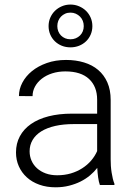

<svg xmlns="http://www.w3.org/2000/svg" viewBox="-20 -796 576 826"><path d="M409.7 0Q404.8 -13.7 402.1 -33.4Q399.4 -53.2 398.4 -73.7Q385.3 -56.6 367.2 -41.5Q349.1 -26.4 326.7 -15.1Q304.2 -3.9 277.3 2.9Q250.5 9.8 219.2 9.8Q180.7 9.8 149.2 -1.5Q117.7 -12.7 95.5 -33Q73.2 -53.2 61 -80.6Q48.8 -107.9 48.8 -140.1Q48.8 -178.7 65.4 -209.7Q82 -240.7 113.3 -262.5Q144.5 -284.2 189.2 -295.7Q233.9 -307.1 289.6 -307.1H397.9V-367.2Q397.9 -423.8 363 -456.3Q328.1 -488.8 261.2 -488.8Q230.5 -488.8 204.6 -480.5Q178.7 -472.2 159.9 -457.5Q141.1 -442.9 130.6 -423.6Q120.1 -404.3 120.1 -382.3L61.5 -382.8Q61.5 -412.6 76.2 -440.4Q90.8 -468.3 117.4 -490Q144 -511.7 181.4 -524.9Q218.8 -538.1 264.2 -538.1Q306.2 -538.1 341.6 -527.3Q377 -516.6 402.3 -495.1Q427.7 -473.6 441.9 -441.4Q456.1 -409.2 456.1 -366.2V-110.4Q456.1 -96.7 457 -82Q458 -67.4 460.2 -53.7Q462.4 -40 465.3 -27.6Q468.3 -15.1 472.2 -5.9V0ZM226.1 -42Q257.8 -42 284.9 -50Q312 -58.1 334 -72.3Q356 -86.4 372.1 -105.2Q388.2 -124 397.9 -146V-262.2H297.9Q252.9 -262.2 217.5 -254.2Q182.1 -246.1 157.7 -231Q133.3 -215.8 120.4 -194.1Q107.4 -172.4 107.4 -145Q107.4 -123.5 115.7 -104.7Q124 -85.9 139.4 -72Q154.8 -58.1 176.8 -50Q198.7 -42 226.1 -42ZM189 -683.6Q189 -703.1 196.3 -720Q203.6 -736.8 216.3 -749.3Q229 -761.7 246.1 -769Q263.2 -776.4 283.2 -776.4Q302.7 -776.4 320.1 -769Q337.4 -761.7 350.1 -749.3Q362.8 -736.8 370.1 -720Q377.4 -703.1 377.4 -683.6Q377.4 -664.1 370.1 -647.2Q362.8 -630.4 350.1 -618.2Q337.4 -606 320.1 -599.1Q302.7 -592.3 283.2 -592.3Q263.2 -592.3 246.1 -599.1Q229 -606 216.3 -618.2Q203.6 -630.4 196.3 -647.2Q189 -664.1 189 -683.6ZM226.6 -683.6Q226.6 -671.9 230.7 -661.4Q234.9 -650.9 242.4 -643.3Q250 -635.7 260.3 -631.3Q270.5 -627 283.2 -627Q295.4 -627 305.9 -631.3Q316.4 -635.7 324.2 -643.3Q332 -650.9 336.2 -661.4Q340.3 -671.9 340.3 -683.6Q340.3 -695.8 336.2 -706.3Q332 -716.8 324.2 -724.6Q316.4 -732.4 305.9 -737.1Q295.4 -741.7 283.2 -741.7Q270.5 -741.7 260.3 -737.1Q250 -732.4 242.4 -724.6Q234.9 -716.8 230.7 -706.3Q226.6 -695.8 226.6 -683.6Z"/></svg>

Font: Melbourne
Style: Light
Weight: 300
Designer: Google
Version: Version 2.000980; 2014